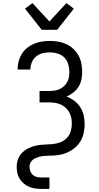

<svg xmlns="http://www.w3.org/2000/svg" viewBox="-20 -1008 640 1243"><path d="M247 215Q226 215 206 212Q186 209 167.5 201Q149 193 133 179.5Q117 166 106.5 148.5Q96 131 92 111Q88 91 88 71Q88 45 97.5 20.5Q107 -4 125.5 -21.5Q144 -39 167.5 -50Q191 -61 216 -66Q241 -71 267 -72Q293 -73 318.5 -75Q344 -77 368.5 -86Q393 -95 411 -113Q429 -131 437 -156Q445 -181 445 -206Q445 -226 441.5 -244.5Q438 -263 429 -280Q420 -297 405.5 -310Q391 -323 374 -331Q357 -339 338 -342Q319 -345 300 -345H236V-419H300Q317 -419 334 -421.5Q351 -424 366 -431Q381 -438 394 -450Q407 -462 415 -476.5Q423 -491 426 -508Q429 -525 429 -542Q429 -568 421.5 -593Q414 -618 396 -636Q378 -654 353 -661.5Q328 -669 303 -669Q279 -669 256 -663.5Q233 -658 214.5 -643Q196 -628 186.5 -605.5Q177 -583 177 -560V-558H94V-561Q94 -587 101 -612.5Q108 -638 122 -660Q136 -682 156.5 -698.5Q177 -715 201 -725Q225 -735 251 -739Q277 -743 303 -743Q330 -743 357 -738.5Q384 -734 409 -722.5Q434 -711 454.5 -692Q475 -673 488 -649Q501 -625 506.5 -598Q512 -571 512 -544Q512 -518 507 -493Q502 -468 488.5 -446.5Q475 -425 454.5 -409Q434 -393 411 -383Q438 -373 461 -355.5Q484 -338 499.5 -314Q515 -290 521.5 -261.5Q528 -233 528 -204Q528 -188 526 -172.5Q524 -157 520.5 -141.5Q517 -126 510 -111Q503 -96 494 -83Q485 -70 473.5 -59Q462 -48 448.5 -39Q435 -30 420.5 -23Q406 -16 391 -11.5Q376 -7 360 -4.5Q344 -2 328 -1Q312 0 296 0Q280 0 264 1.5Q248 3 232.5 7.5Q217 12 203 19.5Q189 27 180 41Q171 55 171 71Q171 86 176 100Q181 114 192 124Q203 134 217.5 137.5Q232 141 247 141H300V215ZM250 -815 142 -952 190 -988 300 -869 410 -988 458 -952 350 -815Z"/></svg>

Font: Iosevka Aile
Style: Regular
Weight: 400
Designer: Belleve Invis
Foundry: Belleve Invis
Version: Version 28.0.1; ttfautohint (v1.8.4)